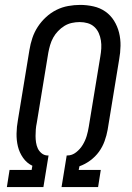

<svg xmlns="http://www.w3.org/2000/svg" viewBox="-20 -763 540 783"><path d="M8 0 19 -70H109L112 -87Q89 -98 74 -119.5Q59 -141 53 -166Q47 -191 47.5 -218.5Q48 -246 53 -273L100 -559Q104 -584 112 -608Q120 -632 134 -653.5Q148 -675 167.5 -693Q187 -711 210 -722.5Q233 -734 258 -738.5Q283 -743 307 -743Q334 -743 361 -737Q388 -731 409.5 -716Q431 -701 445 -678.5Q459 -656 465.5 -630Q472 -604 471.5 -576Q471 -548 466 -521L419 -234Q415 -211 406.5 -187.5Q398 -164 383.5 -144Q369 -124 348 -108.5Q327 -93 304 -85L301 -70H391L380 0H231L252 -129H255Q274 -129 290.5 -142Q307 -155 317.5 -172.5Q328 -190 333.5 -208.5Q339 -227 342 -246L389 -532Q392 -549 393 -565.5Q394 -582 391.5 -598Q389 -614 382.5 -628.5Q376 -643 364.5 -653.5Q353 -664 337.5 -668.5Q322 -673 305 -673Q305 -673 305 -673Q305 -673 305 -673Q289 -673 273 -669.5Q257 -666 243 -657.5Q229 -649 217 -636.5Q205 -624 197 -609.5Q189 -595 184.5 -579.5Q180 -564 177 -548L130 -262Q127 -248 126 -235Q125 -222 125 -208.5Q125 -195 127 -182Q129 -169 134 -158Q139 -147 149 -138.5Q159 -130 172 -129H178L157 0Z"/></svg>

Font: Iosevka Curly Oblique
Style: Regular
Weight: 400
Italic angle: -9°
Monospace: yes
Designer: Belleve Invis
Foundry: Belleve Invis
Version: Version 11.1.0; ttfautohint (v1.8.3)